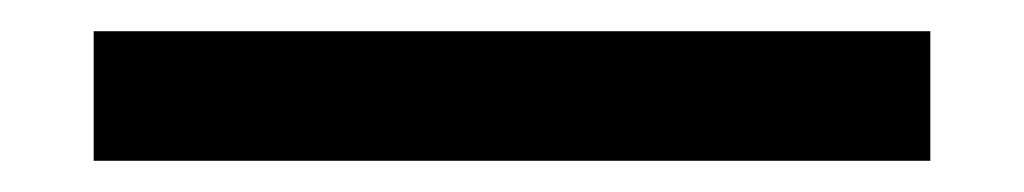

<svg xmlns="http://www.w3.org/2000/svg" viewBox="-20 74 656 123"><path d="M40 94H576V177H40Z"/></svg>

Font: Overpass Mono
Style: Regular
Weight: 400
Monospace: yes
Designer: Delve Withrington, Dave Bailey
Foundry: Delve Fonts
Version: Version 1.000;DELV;Overpass